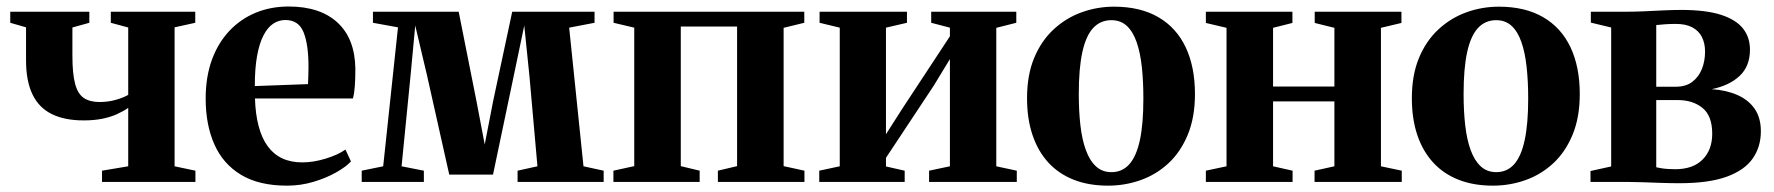

<svg xmlns="http://www.w3.org/2000/svg" viewBox="-20 -559 5452 590"><path d="M293.5 0V-34.5L374 -48V-227.5Q359 -217 339 -208Q319 -199 293.8 -194Q268.5 -189 237 -189Q178.5 -189 139 -208.5Q99.5 -228 79.8 -269Q60 -310 60 -374V-475L11.5 -489V-523H254.5V-489L202.5 -474.5V-387.5Q202.5 -332.5 210.8 -301.5Q219 -270.5 237.5 -258Q256 -245.5 286 -245.5Q312 -245.5 335.8 -252.2Q359.5 -259 374 -267.5V-474.5L320.5 -489V-523H580V-489L516.5 -475V-48L580.5 -34.5V0Z M862 11.5Q776 11.5 720.8 -21.8Q665.5 -55 638.8 -115.2Q612 -175.5 612 -256Q612 -322.5 631 -374.8Q650 -427 684.5 -463.8Q719 -500.5 765.5 -519.8Q812 -539 867 -539Q963.5 -539 1017 -489.8Q1070.5 -440.5 1072 -348.5Q1072 -315.5 1070.2 -293Q1068.5 -270.5 1064.5 -256.5H763.5Q765 -208 774.8 -171.2Q784.5 -134.5 802.5 -109.8Q820.5 -85 847 -72.5Q873.5 -60 909 -60Q943.5 -60 981.5 -71.8Q1019.5 -83.5 1041.5 -99.5L1058.5 -63Q1043.5 -46.5 1013 -29.2Q982.5 -12 943.2 -0.2Q904 11.5 862 11.5ZM763 -294.5 926.5 -300.5Q927 -314 927.5 -327Q928 -340 928 -353.5Q928 -422.5 912.8 -460Q897.5 -497.5 857 -497.5Q836.5 -497.5 819.5 -486.2Q802.5 -475 789.8 -450.5Q777 -426 770 -387.5Q763 -349 763 -294.5Z M1091.5 0V-34.5L1157.5 -48L1203 -475L1126 -489V-523H1389.5L1444 -249L1469.5 -115L1495.5 -249L1554 -523H1807V-489L1729 -474L1773 -48L1835 -34.5V0H1570.5V-34.5L1631.5 -48L1607 -324.5L1591 -480.5L1558.5 -325L1495 -22.5H1360.5L1292.5 -326L1256 -480.5L1241.5 -326L1214 -48L1282.5 -34.5V0Z M1865 0V-34.5L1929 -48.5V-474L1865.5 -489V-523H2451.5V-489L2388 -473.5V-48.5L2452 -34.5V0H2186V-34.5L2245 -48.5V-477.5H2072V-48.5L2130 -34.5V0Z M2497.5 0V-34.5L2560.5 -48V-474L2498.5 -489V-523H2767V-489L2702.5 -474V-146.5L2752 -224L2899 -447.5V-474L2841.5 -489V-523H3103V-489L3041.5 -473.5V-48L3104.5 -34.5V0H2835V-34.5L2899 -48V-377.5L2849.5 -296L2702.5 -74V-47.5L2760 -34.5V0Z M3136 -257Q3136 -328.5 3158 -381.2Q3180 -434 3218 -469Q3256 -504 3303.8 -521.2Q3351.5 -538.5 3403.5 -538.5Q3484 -538.5 3539.5 -506.2Q3595 -474 3623.5 -413.8Q3652 -353.5 3652 -270Q3652 -198.5 3630 -145.2Q3608 -92 3570.5 -57.2Q3533 -22.5 3485 -5.5Q3437 11.5 3385 11.5Q3325.5 11.5 3279.2 -6.8Q3233 -25 3201.2 -59.8Q3169.5 -94.5 3152.8 -144.2Q3136 -194 3136 -257ZM3395.5 -30Q3428.5 -30 3450.2 -54.2Q3472 -78.5 3482.8 -128.5Q3493.5 -178.5 3493.5 -256Q3493.5 -309 3488.8 -353Q3484 -397 3472.8 -429.5Q3461.5 -462 3442.5 -479.5Q3423.5 -497 3395.5 -497Q3361.5 -497 3339.2 -473Q3317 -449 3306 -399Q3295 -349 3295 -270.5Q3295 -217.5 3300 -173.8Q3305 -130 3316.8 -97.8Q3328.5 -65.5 3347.8 -47.8Q3367 -30 3395.5 -30Z M3685.5 0V-34.5L3749 -48V-473.5L3685.5 -488.5V-523H3951.5V-488.5L3892 -473.5V-293H4080.5V-473.5L4020 -488.5V-523H4286.5V-488.5L4223.5 -473.5V-48L4287.5 -34.5V0H4019.5V-34.5L4080.5 -48V-247.5H3892V-48L3952 -34.5V0Z M4318.5 -257Q4318.5 -328.5 4340.5 -381.2Q4362.5 -434 4400.5 -469Q4438.5 -504 4486.2 -521.2Q4534 -538.5 4586 -538.5Q4666.5 -538.5 4722 -506.2Q4777.5 -474 4806 -413.8Q4834.5 -353.5 4834.5 -270Q4834.5 -198.5 4812.5 -145.2Q4790.5 -92 4753 -57.2Q4715.5 -22.5 4667.5 -5.5Q4619.5 11.5 4567.5 11.5Q4508 11.5 4461.8 -6.8Q4415.5 -25 4383.8 -59.8Q4352 -94.5 4335.2 -144.2Q4318.5 -194 4318.5 -257ZM4578 -30Q4611 -30 4632.8 -54.2Q4654.5 -78.5 4665.2 -128.5Q4676 -178.5 4676 -256Q4676 -309 4671.2 -353Q4666.5 -397 4655.2 -429.5Q4644 -462 4625 -479.5Q4606 -497 4578 -497Q4544 -497 4521.8 -473Q4499.5 -449 4488.5 -399Q4477.5 -349 4477.5 -270.5Q4477.5 -217.5 4482.5 -173.8Q4487.5 -130 4499.2 -97.8Q4511 -65.5 4530.2 -47.8Q4549.5 -30 4578 -30Z M5140.5 4Q5114 4 5084.8 3Q5055.5 2 5028 1Q5000.5 0 4979 0H4867.5V-33.5L4931 -47.5V-474.5L4868.5 -489.5V-523H4981Q5002 -523 5030.5 -524.2Q5059 -525.5 5089.8 -527Q5120.5 -528.5 5146.5 -528.5Q5221 -528.5 5267.5 -513.8Q5314 -499 5335.8 -471.8Q5357.5 -444.5 5357.5 -406.5Q5357.5 -355.5 5325.8 -325.8Q5294 -296 5240 -285Q5285 -282 5319 -267Q5353 -252 5372 -224.5Q5391 -197 5391 -155.5Q5391 -108 5366 -72Q5341 -36 5286 -16Q5231 4 5140.5 4ZM5127.5 -39Q5182.5 -39 5212 -68.8Q5241.5 -98.5 5241.5 -148Q5241.5 -203 5211.8 -227.2Q5182 -251.5 5135.5 -251.5H5069.5V-45Q5076 -43.5 5085 -42Q5094 -40.5 5105 -39.8Q5116 -39 5127.5 -39ZM5069.5 -292.5H5129.5Q5160.5 -292.5 5180.2 -307.5Q5200 -322.5 5209.8 -347Q5219.5 -371.5 5219.5 -400.5Q5219.5 -426.5 5209.5 -445.8Q5199.5 -465 5179.8 -475.2Q5160 -485.5 5130 -485.5Q5113 -485.5 5097.8 -484.5Q5082.5 -483.5 5069.5 -482Z"/></svg>

Font: Merriweather 96pt
Style: Bold
Weight: 700
Version: Version 2.100